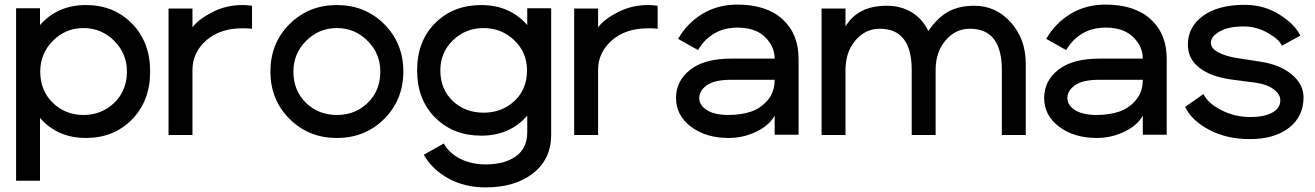

<svg xmlns="http://www.w3.org/2000/svg" viewBox="-20 -587 5719 835"><path d="M154 199H50V-551H154V-478Q230 -565 354 -565Q475 -565 554 -484.5Q633 -404 633 -276Q633 -148 554 -67.5Q475 13 354 13Q230 13 154 -74ZM155 -276Q155 -193 209.5 -140Q264 -87 343 -87Q422 -87 477 -140Q532 -193 532 -276Q532 -354 476.5 -409.5Q421 -465 343 -465Q265 -465 210 -409.5Q155 -354 155 -276Z M1076 -462Q1063 -464 1036 -464Q936 -464 876.5 -411Q817 -358 817 -283V0H713V-550H817V-468Q843 -503 903 -534Q963 -565 1034 -565Q1055 -565 1076 -562Z M1239 -70Q1156 -153 1156 -276Q1156 -399 1239 -482Q1322 -565 1445 -565Q1568 -565 1651 -482Q1734 -399 1734 -276Q1734 -153 1651 -70Q1568 13 1445 13Q1322 13 1239 -70ZM1256 -276Q1256 -193 1310.5 -140Q1365 -87 1445 -87Q1525 -87 1579.5 -140Q1634 -193 1634 -276Q1634 -354 1578.5 -409.5Q1523 -465 1445 -465Q1367 -465 1311.5 -409.5Q1256 -354 1256 -276Z M1895 -281Q1895 -199 1949 -148Q2003 -97 2083 -97Q2163 -97 2217.5 -148Q2272 -199 2272 -281Q2272 -359 2216.5 -412Q2161 -465 2083 -465Q2005 -465 1950 -412Q1895 -359 1895 -281ZM2273 -11V-84Q2197 3 2073 3Q1951 3 1872.5 -75.5Q1794 -154 1794 -281Q1794 -408 1872.5 -486.5Q1951 -565 2073 -565Q2197 -565 2273 -478V-551H2377V-1Q2377 105 2298.5 166.5Q2220 228 2091 228Q2002 228 1931 189.5Q1860 151 1823 86L1910 37Q1934 80 1982.5 104Q2031 128 2091 128Q2175 128 2224 92.5Q2273 57 2273 -11Z M2840 -462Q2827 -464 2800 -464Q2700 -464 2640.5 -411Q2581 -358 2581 -283V0H2477V-550H2581V-468Q2607 -503 2667 -534Q2727 -565 2798 -565Q2819 -565 2840 -562Z M3149 -87Q3200 -87 3243 -100.5Q3286 -114 3317.5 -150Q3349 -186 3349 -240H3159Q3088 -240 3054.5 -216.5Q3021 -193 3021 -161Q3021 -129 3054.5 -108Q3088 -87 3149 -87ZM3349 -332Q3349 -385 3307 -426Q3265 -467 3187 -467Q3129 -467 3085 -440.5Q3041 -414 3016 -369L2929 -418Q2968 -486 3034.5 -526.5Q3101 -567 3187 -567Q3313 -567 3383 -503.5Q3453 -440 3453 -331V-1H3349V-84Q3325 -41 3268.5 -14Q3212 13 3149 13Q3050 13 2985 -36Q2920 -85 2920 -161Q2920 -235 2981.5 -283.5Q3043 -332 3159 -332Z M3553 -550H3657V-472Q3711 -562 3836 -562Q3899 -562 3946 -533Q3993 -504 4017 -452Q4057 -510 4103.5 -536Q4150 -562 4218 -562Q4311 -562 4376 -489.5Q4441 -417 4441 -310V0H4337V-283Q4337 -462 4198 -462Q4135 -462 4092 -411Q4049 -360 4049 -283V0H3945V-283Q3945 -462 3806 -462Q3743 -462 3700 -411Q3657 -360 3657 -283V0H3553Z M4750 -87Q4801 -87 4844 -100.5Q4887 -114 4918.5 -150Q4950 -186 4950 -240H4760Q4689 -240 4655.5 -216.5Q4622 -193 4622 -161Q4622 -129 4655.5 -108Q4689 -87 4750 -87ZM4950 -332Q4950 -385 4908 -426Q4866 -467 4788 -467Q4730 -467 4686 -440.5Q4642 -414 4617 -369L4530 -418Q4569 -486 4635.5 -526.5Q4702 -567 4788 -567Q4914 -567 4984 -503.5Q5054 -440 5054 -331V-1H4950V-84Q4926 -41 4869.5 -14Q4813 13 4750 13Q4651 13 4586 -36Q4521 -85 4521 -161Q4521 -235 4582.5 -283.5Q4644 -332 4760 -332Z M5337 -241Q5247 -253 5196.5 -292Q5146 -331 5146 -393Q5146 -470 5212 -518Q5278 -566 5393 -566Q5477 -566 5544.5 -523.5Q5612 -481 5635 -432L5555 -388Q5543 -416 5493.5 -444Q5444 -472 5389 -472Q5322 -472 5284 -450Q5246 -428 5246 -401Q5246 -376 5279 -359Q5312 -342 5357 -335L5460 -319Q5547 -306 5598 -263Q5649 -220 5649 -164Q5649 -80 5585.5 -31Q5522 18 5415 18Q5316 18 5239.5 -22Q5163 -62 5134 -122L5214 -178Q5233 -138 5291.5 -108Q5350 -78 5417 -78Q5477 -78 5512.5 -97Q5548 -116 5548 -151Q5548 -177 5519.5 -198.5Q5491 -220 5443 -227Z"/></svg>

Font: Edgecutting Lite Sharp
Style: Medium
Weight: 500
Designer: RandomMaerks (Nguyen Gia Bao)
Version: Version 1.0